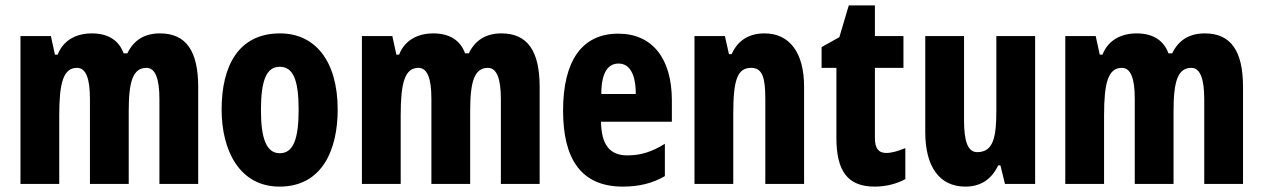

<svg xmlns="http://www.w3.org/2000/svg" viewBox="-20 -683 4690 713"><path d="M574 -559C518 -559 477 -535 453 -485H439C423 -530 385 -559 321 -559C266 -559 216 -536 194 -480H184L169 -549H56V0H200V-255C200 -375 215 -431 266 -431C299 -431 314 -392 314 -316V0H458V-271C458 -381 474 -431 524 -431C557 -431 572 -390 572 -315V0H716V-360C716 -495 670 -559 574 -559Z M1234 -276C1234 -458 1149 -559 1020 -559C866 -559 803 -439 803 -276C803 -125 869 10 1018 10C1178 10 1234 -129 1234 -276ZM949 -274C949 -386 970 -435 1019 -435C1069 -435 1089 -385 1089 -276C1089 -166 1069 -114 1019 -114C970 -114 949 -167 949 -274Z M1842 -559C1786 -559 1745 -535 1721 -485H1707C1691 -530 1653 -559 1589 -559C1534 -559 1484 -536 1462 -480H1452L1437 -549H1324V0H1468V-255C1468 -375 1483 -431 1534 -431C1567 -431 1582 -392 1582 -316V0H1726V-271C1726 -381 1742 -431 1792 -431C1825 -431 1840 -390 1840 -315V0H1984V-360C1984 -495 1938 -559 1842 -559Z M2276 -558C2141 -558 2071 -457 2071 -272C2071 -94 2137 10 2293 10C2352 10 2403 -2 2449 -29V-149C2399 -118 2358 -106 2309 -106C2245 -106 2213 -145 2212 -231H2475V-310C2475 -465 2403 -558 2276 -558ZM2277 -447C2318 -447 2341 -408 2341 -334H2213C2213 -417 2240 -447 2277 -447Z M2819 -559C2765 -559 2721 -536 2697 -482H2687L2672 -549H2559V0H2703V-259C2703 -387 2718 -431 2770 -431C2812 -431 2822 -392 2822 -317V0H2966V-361C2966 -489 2911 -559 2819 -559Z M3271 -115C3242 -115 3229 -133 3229 -170V-431H3335V-549H3229V-663H3132L3097 -545L3031 -508V-431H3086V-171C3086 -49 3127 10 3228 10C3269 10 3310 0 3342 -18V-133C3315 -122 3292 -115 3271 -115Z M3824 -549H3680V-273C3680 -176 3670 -118 3609 -118C3574 -118 3560 -158 3560 -236V-549H3416V-192C3416 -65 3468 10 3565 10C3622 10 3662 -17 3687 -69H3695L3712 0H3824Z M4454 -559C4398 -559 4357 -535 4333 -485H4319C4303 -530 4265 -559 4201 -559C4146 -559 4096 -536 4074 -480H4064L4049 -549H3936V0H4080V-255C4080 -375 4095 -431 4146 -431C4179 -431 4194 -392 4194 -316V0H4338V-271C4338 -381 4354 -431 4404 -431C4437 -431 4452 -390 4452 -315V0H4596V-360C4596 -495 4550 -559 4454 -559Z"/></svg>

Font: Noto Sans Sinhala UI ExtraCondensed ExtraBold
Style: Regular
Weight: 800
Width: 2
Designer: Jelle Bosma - Monotype Design Team
Foundry: Monotype Imaging Inc.
Version: Version 2.006